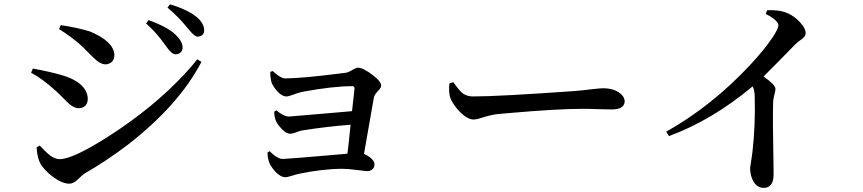

<svg xmlns="http://www.w3.org/2000/svg" viewBox="-20 -828 4020 894"><path d="M796.9 -575.2Q779.3 -575.2 752.9 -613.3Q752 -615.2 751 -616.2Q708 -676.8 660.2 -718.8L671.9 -734.4Q762.7 -701.2 797.9 -666Q830.1 -634.8 830.1 -607.4Q830.1 -583 806.6 -576.2Q800.8 -575.2 796.9 -575.2ZM901.4 -657.2Q886.7 -657.2 862.3 -686.5Q861.3 -687.5 859.4 -690.4Q853.5 -697.3 850.6 -700.2Q815.4 -745.1 759.8 -793L771.5 -807.6Q849.6 -785.2 894.5 -750Q929.7 -720.7 930.7 -688.5Q930.7 -662.1 907.2 -658.2Q904.3 -657.2 901.4 -657.2ZM361.3 -613.3Q308.6 -660.2 254.9 -692.4L262.7 -710.9Q333 -701.2 398.4 -681.6Q508.8 -635.7 512.7 -573.2Q512.7 -541 486.3 -531.2Q478.5 -528.3 471.7 -528.3Q446.3 -528.3 413.1 -561.5Q373 -602.5 361.3 -613.3ZM257.8 -86.9Q319.3 -86.9 487.3 -194.3Q692.4 -326.2 836.9 -480.5Q872.1 -517.6 898.4 -551.8L918 -540Q813.5 -338.9 574.2 -153.3Q476.6 -79.1 373 -19.5Q366.2 -15.6 339.8 9.8Q320.3 27.3 302.7 27.3Q262.7 27.3 208 -19.5Q186.5 -39.1 173.8 -56.6Q153.3 -87.9 150.4 -141.6L165 -150.4Q207 -104.5 228.5 -94.7Q244.1 -86.9 257.8 -86.9ZM239.3 -405.3Q176.8 -461.9 125 -489.3L132.8 -508.8Q209 -495.1 266.6 -478.5Q363.3 -450.2 383.8 -394.5Q388.7 -381.8 388.7 -369.1Q388.7 -335 360.4 -326.2Q353.5 -324.2 345.7 -324.2Q320.3 -324.2 288.1 -357.4Q252.9 -393.6 239.3 -405.3Z M1238.3 -493.2 1250 -497.1Q1285.2 -463.9 1307.6 -462.9Q1384.8 -462.9 1583 -488.3Q1587.9 -489.3 1590.8 -489.3Q1603.5 -491.2 1627 -505.9Q1638.7 -512.7 1646.5 -512.7Q1671.9 -512.7 1717.8 -476.6Q1754.9 -448.2 1754.9 -428.7Q1754.9 -418.9 1737.3 -401.4Q1722.7 -385.7 1720.7 -373Q1710.9 -315.4 1674.8 -111.3Q1710.9 -95.7 1721.7 -73.2Q1723.6 -68.4 1723.6 -64.5Q1723.6 -37.1 1698.2 -32.2Q1693.4 -31.2 1690.4 -31.2Q1682.6 -31.2 1653.3 -35.2Q1599.6 -42 1575.2 -42Q1483.4 -42 1371.1 -18.6Q1361.3 -16.6 1342.8 -10.7Q1318.4 -2.9 1308.6 -2.9Q1280.3 -2.9 1248 -45.9Q1237.3 -60.5 1233.4 -71.3Q1225.6 -93.8 1225.6 -118.2L1235.4 -124Q1266.6 -92.8 1288.1 -88.9Q1293.9 -87.9 1298.8 -87.9Q1315.4 -87.9 1564.5 -109.4Q1584 -111.3 1597.7 -112.3Q1602.5 -147.5 1612.3 -247.1Q1504.9 -239.3 1387.7 -220.7Q1375 -218.8 1356.4 -210.9Q1339.8 -205.1 1332 -205.1Q1307.6 -205.1 1278.3 -243.2Q1270.5 -252.9 1266.6 -261.7Q1256.8 -281.2 1256.8 -307.6L1266.6 -314.5Q1299.8 -286.1 1325.2 -285.2Q1329.1 -285.2 1565.4 -305.7Q1596.7 -308.6 1619.1 -310.5Q1622.1 -339.8 1627.9 -388.7Q1629.9 -411.1 1630.9 -418Q1628.9 -425.8 1622.1 -426.8Q1531.2 -426.8 1393.6 -401.4Q1385.7 -399.4 1379.9 -398.4Q1366.2 -395.5 1343.8 -386.7Q1322.3 -378.9 1313.5 -378.9Q1287.1 -378.9 1257.8 -419.9Q1246.1 -436.5 1243.2 -448.2Q1238.3 -468.8 1238.3 -493.2Z M2072.3 -439.5 2090.8 -445.3Q2121.1 -402.3 2135.7 -392.6Q2155.3 -378.9 2182.6 -378.9Q2302.7 -378.9 2658.2 -404.3Q2692.4 -407.2 2740.2 -413.1Q2775.4 -417 2788.1 -417Q2845.7 -417 2876 -385.7Q2888.7 -371.1 2888.7 -355.5Q2886.7 -319.3 2831.1 -318.4Q2814.5 -318.4 2781.2 -319.3Q2729.5 -321.3 2691.4 -321.3Q2574.2 -321.3 2341.8 -300.8Q2314.5 -298.8 2297.9 -296.9Q2266.6 -293.9 2215.8 -277.3Q2198.2 -271.5 2184.6 -271.5Q2151.4 -271.5 2107.4 -322.3Q2085.9 -348.6 2077.1 -371.1Q2068.4 -395.5 2072.3 -439.5Z M3545.9 -762.7 3551.8 -780.3Q3601.6 -782.2 3630.9 -772.5Q3678.7 -757.8 3713.9 -713.9Q3731.4 -691.4 3731.4 -674.8Q3731.4 -658.2 3713.9 -646.5Q3692.4 -630.9 3682.6 -621.1Q3561.5 -497.1 3535.2 -471.7Q3589.8 -433.6 3590.8 -415Q3590.8 -407.2 3586.9 -391.6Q3581.1 -370.1 3580.1 -356.4Q3577.1 -283.2 3582 -35.2Q3582 -21.5 3582 -13.7Q3581.1 45.9 3537.1 46.9Q3495.1 46.9 3478.5 -5.9Q3472.7 -25.4 3472.7 -45.9Q3472.7 -47.9 3481.4 -104.5Q3482.4 -112.3 3483.4 -119.1Q3498 -246.1 3494.1 -377Q3494.1 -381.8 3494.1 -384.8Q3492.2 -412.1 3484.4 -425.8Q3294.9 -267.6 3094.7 -194.3L3082 -214.8Q3293.9 -334 3472.7 -525.4Q3539.1 -596.7 3577.1 -653.3Q3604.5 -695.3 3604.5 -710Q3602.5 -734.4 3545.9 -762.7Z"/></svg>

Font: GenYoMin JP SemiBold
Style: Regular
Weight: 600
Version: Version 1.001;PS 1;hotconv 16.6.51;makeotf.lib2.5.65220 DEVE